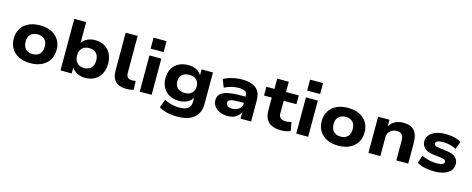

<svg xmlns="http://www.w3.org/2000/svg" viewBox="-40 -1543 6237 2539"><g transform="rotate(15 3079.0 -273.0)"><path d="M339 11Q247 11 181.5 -21.5Q116 -54 80.5 -112.5Q45 -171 45 -248Q45 -326 80.5 -384Q116 -442 181.5 -474Q247 -506 338 -506Q430 -506 495.5 -474Q561 -442 596.5 -384Q632 -326 632 -248Q632 -171 596.5 -112.5Q561 -54 495.5 -21.5Q430 11 339 11ZM338 -113Q401 -113 435 -149Q469 -185 469 -249Q469 -313 435 -348Q401 -383 338 -383Q276 -383 241.5 -348Q207 -313 207 -249Q207 -185 242 -149Q277 -113 338 -113Z M1090 11Q1026 11 974.5 -17Q923 -45 899 -95H905V0H751V-705H914V-408H907Q930 -453 979 -479.5Q1028 -506 1092 -506Q1167 -506 1222 -473.5Q1277 -441 1307 -383Q1337 -325 1337 -248Q1337 -171 1307 -112.5Q1277 -54 1221.5 -21.5Q1166 11 1090 11ZM1043 -111Q1105 -111 1139.5 -147.5Q1174 -184 1174 -248Q1174 -313 1139.5 -348.5Q1105 -384 1043 -384Q981 -384 946.5 -348.5Q912 -313 912 -248Q912 -184 946.5 -147.5Q981 -111 1043 -111Z M1657 11Q1555 11 1505 -39Q1455 -89 1455 -185V-705H1619V-195Q1619 -171 1627.5 -153.5Q1636 -136 1653.5 -127Q1671 -118 1697 -118Q1710 -118 1723.5 -119.5Q1737 -121 1748 -123L1752 -2Q1729 4 1706.5 7.5Q1684 11 1657 11Z M1828 -587V-737H2006V-587ZM1836 0V-496H1999V0Z M2400 191Q2325 191 2258 175.5Q2191 160 2147 130L2189 15Q2215 32 2249.5 44Q2284 56 2321.5 62Q2359 68 2395 68Q2473 68 2512 38.5Q2551 9 2551 -51V-117H2555Q2535 -72 2485.5 -44Q2436 -16 2369 -16Q2293 -16 2236.5 -46.5Q2180 -77 2149 -132Q2118 -187 2118 -261Q2118 -336 2149 -391Q2180 -446 2236 -476Q2292 -506 2368 -506Q2436 -506 2486 -478.5Q2536 -451 2555 -404H2550V-496H2706V-66Q2706 17 2671 74.5Q2636 132 2568 161.5Q2500 191 2400 191ZM2413 -137Q2475 -137 2510.5 -170.5Q2546 -204 2546 -262Q2546 -319 2510.5 -352Q2475 -385 2413 -385Q2351 -385 2315.5 -352Q2280 -319 2280 -262Q2280 -204 2315.5 -170.5Q2351 -137 2413 -137Z M3041 11Q2980 11 2932 -10.5Q2884 -32 2857.5 -68.5Q2831 -105 2831 -152Q2831 -202 2861.5 -234Q2892 -266 2960 -282Q3028 -298 3142 -298H3224V-213H3147Q3103 -213 3072.5 -210Q3042 -207 3023.5 -200.5Q3005 -194 2997 -183.5Q2989 -173 2989 -157Q2989 -131 3011.5 -115Q3034 -99 3076 -99Q3112 -99 3141 -112.5Q3170 -126 3187.5 -150.5Q3205 -175 3205 -206V-311Q3205 -352 3177.5 -369.5Q3150 -387 3091 -387Q3043 -387 2993.5 -375Q2944 -363 2895 -338L2853 -446Q2887 -465 2928.5 -478.5Q2970 -492 3015.5 -499Q3061 -506 3105 -506Q3189 -506 3246 -483Q3303 -460 3332 -412Q3361 -364 3361 -288V0H3216V-102H3220Q3208 -67 3183.5 -42Q3159 -17 3124 -3Q3089 11 3041 11Z M3772 11Q3657 11 3600 -43Q3543 -97 3543 -200V-376H3437V-496H3548V-637H3706V-496H3881V-376H3706V-207Q3706 -162 3729.5 -141Q3753 -120 3804 -120Q3823 -120 3841.5 -123.5Q3860 -127 3878 -132L3900 -14Q3873 -2 3841 4.5Q3809 11 3772 11Z M3971 -587V-737H4149V-587ZM3979 0V-496H4142V0Z M4555 11Q4463 11 4397.5 -21.5Q4332 -54 4296.5 -112.5Q4261 -171 4261 -248Q4261 -326 4296.5 -384Q4332 -442 4397.5 -474Q4463 -506 4554 -506Q4646 -506 4711.5 -474Q4777 -442 4812.5 -384Q4848 -326 4848 -248Q4848 -171 4812.5 -112.5Q4777 -54 4711.5 -21.5Q4646 11 4555 11ZM4554 -113Q4617 -113 4651 -149Q4685 -185 4685 -249Q4685 -313 4651 -348Q4617 -383 4554 -383Q4492 -383 4457.5 -348Q4423 -313 4423 -249Q4423 -185 4458 -149Q4493 -113 4554 -113Z M4967 0V-496H5122V-398H5117Q5146 -451 5196.5 -478.5Q5247 -506 5312 -506Q5378 -506 5422.5 -482.5Q5467 -459 5489.5 -409Q5512 -359 5512 -280V0H5349V-274Q5349 -311 5338.5 -333.5Q5328 -356 5307.5 -367Q5287 -378 5256 -378Q5219 -378 5190.5 -362Q5162 -346 5146 -319.5Q5130 -293 5130 -259V0Z M5873 11Q5823 11 5777.5 4.5Q5732 -2 5695 -13.5Q5658 -25 5631 -43L5667 -149Q5697 -134 5732.5 -123Q5768 -112 5805.5 -106.5Q5843 -101 5877 -101Q5925 -101 5950.5 -112.5Q5976 -124 5976 -147Q5976 -164 5962.5 -173.5Q5949 -183 5919 -187L5789 -203Q5716 -213 5678 -250.5Q5640 -288 5640 -342Q5640 -391 5670 -427.5Q5700 -464 5755.5 -485Q5811 -506 5889 -506Q5934 -506 5974.5 -500Q6015 -494 6049 -482Q6083 -470 6106 -453L6064 -350Q6039 -364 6009 -374Q5979 -384 5947 -389Q5915 -394 5884 -394Q5832 -394 5808.5 -381.5Q5785 -369 5785 -348Q5785 -332 5797.5 -322Q5810 -312 5840 -308L5968 -291Q6044 -281 6082.5 -246.5Q6121 -212 6121 -153Q6121 -102 6090.5 -65.5Q6060 -29 6004.5 -9Q5949 11 5873 11Z"/></g></svg>

Font: Nunito Sans 10pt SemiExpanded ExtraBold
Style: Regular
Weight: 800
Width: 6
Designer: Vernon Adams
Foundry: Vernon Adams
Version: Version 3.101;gftools[0.9.27]